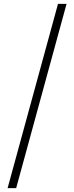

<svg xmlns="http://www.w3.org/2000/svg" viewBox="-20 -801 386 998"><path d="M326 -781 64 177H19.5L281.5 -781Z"/></svg>

Font: Merriweather 144pt
Style: Regular
Weight: 400
Version: Version 2.100